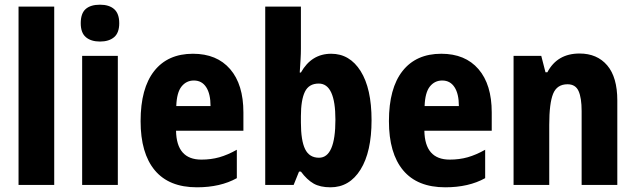

<svg xmlns="http://www.w3.org/2000/svg" viewBox="-20 -788 2708 818"><path d="M211 0H59V-760H211Z M406 -768Q445 -768 466.5 -749Q488 -730 488 -689Q488 -648 466 -629.5Q444 -611 406 -611Q368 -611 346 -629.5Q324 -648 324 -689Q324 -731 345 -749.5Q366 -768 406 -768ZM482 -550V0H330V-550Z M802 -559Q904 -559 960.5 -493.5Q1017 -428 1017 -309V-231H730Q732 -108 838 -108Q879 -108 914.5 -118Q950 -128 989 -150V-29Q919 10 819 10Q700 10 639.5 -62.5Q579 -135 579 -272Q579 -412 637 -485.5Q695 -559 802 -559ZM806 -445Q774 -445 753.5 -419.5Q733 -394 731 -336H877Q877 -388 858.5 -416.5Q840 -445 806 -445Z M1262 -580Q1262 -560 1260.5 -534Q1259 -508 1257 -479H1262Q1307 -559 1391 -559Q1470 -559 1516.5 -485Q1563 -411 1563 -276Q1563 -141 1516 -65.5Q1469 10 1388 10Q1344 10 1316 -6Q1288 -22 1262 -57H1254L1231 0H1110V-760H1262ZM1338 -432Q1296 -432 1279 -397Q1262 -362 1262 -293V-266Q1262 -189 1280 -152.5Q1298 -116 1339 -116Q1409 -116 1409 -278Q1409 -432 1338 -432Z M1860 -559Q1962 -559 2018.5 -493.5Q2075 -428 2075 -309V-231H1788Q1790 -108 1896 -108Q1937 -108 1972.5 -118Q2008 -128 2047 -150V-29Q1977 10 1877 10Q1758 10 1697.5 -62.5Q1637 -135 1637 -272Q1637 -412 1695 -485.5Q1753 -559 1860 -559ZM1864 -445Q1832 -445 1811.5 -419.5Q1791 -394 1789 -336H1935Q1935 -388 1916.5 -416.5Q1898 -445 1864 -445Z M2449 -560Q2524 -560 2567 -509.5Q2610 -459 2610 -360V0H2458V-315Q2458 -371 2445 -400Q2432 -429 2398 -429Q2353 -429 2336.5 -388.5Q2320 -348 2320 -256V0H2168V-550H2286L2304 -480H2312Q2354 -560 2449 -560Z"/></svg>

Font: Noto Sans Myanmar Condensed ExtraBold
Style: Regular
Weight: 800
Width: 3
Designer: Monotype Design Team
Foundry: Monotype Imaging Inc.
Version: Version 2.107; ttfautohint (v1.8.4.7-5d5b)